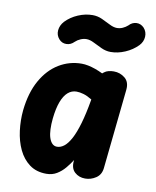

<svg xmlns="http://www.w3.org/2000/svg" viewBox="-89 -862 763 940"><g transform="rotate(10 293.0 -392.0)"><path d="M206 10Q156 10 122 -15.2Q88 -40.5 68.2 -82.2Q48.5 -124 42 -175Q35.5 -226 40.5 -277Q50 -365.5 84.5 -426.8Q119 -488 171 -519.5Q223 -551 284 -551Q299 -551 316.2 -547.5Q333.5 -544 352 -537.5Q370.5 -531 390 -521.5L397.5 -527.5Q407 -535 419.2 -538Q431.5 -541 445 -541Q476.5 -541 500.5 -521.5Q524.5 -502 520.5 -463L479 -66.5Q475.5 -33 450.5 -16.5Q425.5 0 397 0Q366 0 345 -19.2Q324 -38.5 328 -75.5L328.5 -80Q315 -58.5 297.5 -37.8Q280 -17 257.5 -3.5Q235 10 206 10ZM190.5 -262.5Q187.5 -233 188.5 -208.5Q189.5 -184 195.2 -166.2Q201 -148.5 210.8 -139Q220.5 -129.5 234.5 -129.5Q252.5 -129.5 269.8 -143Q287 -156.5 303 -186.2Q319 -216 333.2 -264.8Q347.5 -313.5 359.5 -383.5L360 -386.5Q336.5 -401 317.2 -406.5Q298 -412 282.5 -412Q258.5 -412 239.8 -395.8Q221 -379.5 208.5 -346.5Q196 -313.5 190.5 -262.5ZM155.5 -649Q139 -667.5 141.2 -692.2Q143.5 -717 162 -737.5Q187.5 -764 223.2 -779.2Q259 -794.5 295 -794.5Q320 -794.5 342.5 -784.2Q365 -774 385.2 -763.5Q405.5 -753 422.5 -753Q437 -753 451 -759.2Q465 -765.5 475.5 -775Q491.5 -792.5 513 -793.5Q534.5 -794.5 551 -777.5Q567.5 -759 566 -734Q564.5 -709 546 -689.5Q520 -663 484 -647.5Q448 -632 412 -632Q388.5 -632 366 -642.5Q343.5 -653 323.2 -663.2Q303 -673.5 286 -673.5Q271.5 -673.5 256.8 -667.2Q242 -661 231 -650.5Q214 -633 192 -632.8Q170 -632.5 155.5 -649Z"/></g></svg>

Font: Edu SA Hand
Style: Regular
Weight: 400
Designer: Tina and Corey Anderson, Eben Sorkin, Mirko Velimirovic
Foundry: Google for Education
Version: Version 2.000